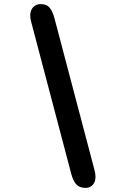

<svg xmlns="http://www.w3.org/2000/svg" viewBox="-20 -782 659 937"><path d="M178 -762Q207.5 -762 221.8 -745.2Q236 -728.5 245.5 -694L441.5 49Q446 66 446 80.5Q446 105.5 432.8 120.2Q419.5 135 398 135Q368.5 135 352.8 118.2Q337 101.5 328 67.5L132 -676Q127.5 -692.5 127.5 -705.5Q127.5 -732 142 -747Q156.5 -762 178 -762Z"/></svg>

Font: Sono Monospace SemiBold
Style: Regular
Weight: 600
Designer: Tyler Finck
Foundry: Tyler Finck
Version: Version 2.112